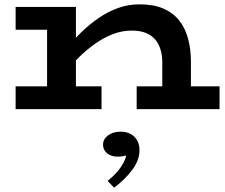

<svg xmlns="http://www.w3.org/2000/svg" viewBox="-20 -503 1038 885"><path d="M728 0V-218Q728 -246 720.5 -272.5Q713 -299 697 -319Q681 -339 654 -350.5Q627 -362 587 -362Q543 -362 501 -346Q459 -330 420 -302.5Q381 -275 346 -241Q311 -207 282 -172V-277Q318 -319 356.5 -356Q395 -393 437 -421.5Q479 -450 525.5 -466.5Q572 -483 623 -483Q688 -483 733 -463.5Q778 -444 806 -408.5Q834 -373 847 -324.5Q860 -276 860 -219V0ZM52 0V-105H448V0ZM197 0V-471H330V0ZM52 -366V-471H299V-366ZM610 0V-105H992V0ZM623 190Q623 235 589.5 280Q556 325 506 362L476 331Q519 296 539.5 263.5Q560 231 561 213Q554 216 543.5 217.5Q533 219 522 219Q492 219 473.5 203.5Q455 188 455 164Q455 138 478 121Q501 104 536 104Q575 104 599 127Q623 150 623 190Z"/></svg>

Font: BioRhyme SemiExpanded
Style: Bold
Weight: 700
Width: 6
Designer: Aoife Mooney
Foundry: Aoife Mooney Type
Version: Version 1.600;gftools[0.9.33]